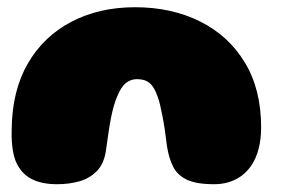

<svg xmlns="http://www.w3.org/2000/svg" viewBox="-20 -486 774 518"><path d="M134 11Q91.5 11 63.8 -3.8Q36 -18.5 22 -52Q18 -62.5 15.5 -75.5Q13 -88.5 12 -103.8Q11 -119 11.5 -136.5Q12.5 -241 55 -314.5Q97.5 -388 172.5 -427.2Q247.5 -466.5 344.5 -466.5Q442.5 -466.5 519.5 -428.2Q596.5 -390 640.5 -317.5Q684.5 -245 684.5 -142.5Q684.5 -126.5 682.8 -112Q681 -97.5 677.8 -84.8Q674.5 -72 669.5 -60.5Q654.5 -26 625.5 -7.5Q596.5 11 557.5 11Q510 11 484.2 -1.2Q458.5 -13.5 447 -36.5Q435.5 -59.5 430.5 -91.5Q427.5 -116.5 424.5 -136.8Q421.5 -157 418.2 -173.2Q415 -189.5 412 -202.5Q409 -215.5 405 -226Q396.5 -251 383.8 -261.8Q371 -272.5 350 -272.5Q332 -272.5 319 -261.5Q306 -250.5 296.5 -226.5Q291.5 -215 287.2 -200.5Q283 -186 279.5 -168.2Q276 -150.5 272.8 -128.8Q269.5 -107 266 -81Q261 -45 241.8 -25Q222.5 -5 194.8 3Q167 11 134 11Z"/></svg>

Font: Gluten ExtraBold
Style: Regular
Weight: 800
Designer: Tyler Finck
Foundry: Etcetera Type Company
Version: Version 1.300